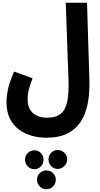

<svg xmlns="http://www.w3.org/2000/svg" viewBox="-20 -767 724 1390"><path d="M27 -27Q27 -65 36.5 -115.5Q46 -166 82 -249L216 -200Q202 -164 194.5 -139Q187 -114 183.5 -92.5Q180 -71 180 -46Q180 17 218 51Q256 85 320 85Q387 85 421.5 55Q456 25 467.5 -34.5Q479 -94 476 -184L456 -747H610L627 -192Q630 -102 616.5 -25Q603 52 567.5 109Q532 166 470.5 198Q409 230 316 230Q261 230 209 215.5Q157 201 116 170Q75 139 51 90Q27 41 27 -27ZM397 456Q370 456 350.5 435Q331 414 331 387Q331 359 350.5 339Q370 319 397 319Q426 319 446 339Q466 359 466 387Q466 414 446 435Q426 456 397 456ZM229 458Q201 458 181 437.5Q161 417 161 389Q161 361 181 341Q201 321 229 321Q257 321 276 341Q295 361 295 389Q295 417 276 437.5Q257 458 229 458ZM316 603Q287 603 267.5 582.5Q248 562 248 534Q248 506 267.5 486.5Q287 467 316 467Q345 467 364.5 486.5Q384 506 384 534Q384 562 364.5 582.5Q345 603 316 603Z"/></svg>

Font: Noto Sans Arabic Cond ExtBd
Style: Regular
Weight: 800
Width: 3
Designer: Monotype Design Team, Nadine Chahine, Nizar Qandah and Khaled Hosny
Foundry: Monotype Imaging Inc.
Version: Version 2.012; ttfautohint (v1.8.4.7-5d5b)